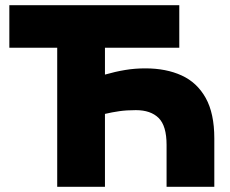

<svg xmlns="http://www.w3.org/2000/svg" viewBox="-20 -720 886 740"><path d="M16 -536V-700H671V-536ZM200.5 0V-700H384.5V-432.5Q424.5 -444 462 -450.2Q499.5 -456.5 540 -456.5Q620.5 -456.5 680 -429.2Q739.5 -402 772.8 -342.5Q806 -283 806 -186.5V0H622V-161.5Q622 -235 591.5 -265.2Q561 -295.5 503.5 -295.5Q468 -295.5 440 -291.5Q412 -287.5 384.5 -281V0Z"/></svg>

Font: Geologica ExtraBold
Style: Regular
Weight: 800
Designer: Sindre Bremnes, Frode Helland
Foundry: Monokrom Skriftforlag AS
Version: Version 1.010;gftools[0.9.28]